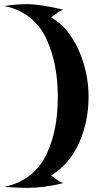

<svg xmlns="http://www.w3.org/2000/svg" viewBox="-34 -808 487 930"><path d="M395 -338Q395 -220 349.5 -117Q304 -14 214 42Q217 44 228 52.5Q239 61 250.5 68.5Q262 76 273 79Q178 102 97 102Q58 102 -14 97Q58 83 110.5 41.5Q163 0 191.5 -61Q220 -122 233 -190.5Q246 -259 246 -338Q246 -417 233 -486Q220 -555 191.5 -618Q163 -681 110.5 -723Q58 -765 -14 -779Q49 -788 94 -788Q160 -788 273 -761Q262 -758 250.5 -750.5Q239 -743 228 -734.5Q217 -726 214 -724Q298 -675 346.5 -566.5Q395 -458 395 -338Z"/></svg>

Font: NewRocker
Style: Regular
Weight: 400
Designer: Pablo Impallari, Brenda Gallo, Rodrigo Fuenzalida
Foundry: Pablo Impallari, Brenda Gallo, Rodrigo Fuenzalida
Version: Version 1.000